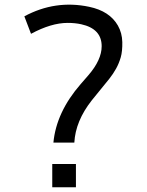

<svg xmlns="http://www.w3.org/2000/svg" viewBox="-20 -796 624 816"><path d="M267.6 -698.7Q197.8 -698.7 111.8 -652.3L83.5 -726.6Q214.8 -797.4 358.9 -767.1Q445.8 -749 481 -687.5Q499 -655.8 499.8 -616.9Q500.5 -578.1 493.2 -552.5Q485.8 -526.9 473.4 -504.4Q460.9 -481.9 444.3 -460.9L370.1 -369.6Q300.8 -281.7 295.9 -189.9H207Q219.2 -319.3 322.8 -438.5L355.5 -476.1Q412.1 -541.5 412.1 -599.6Q412.1 -673.8 325.2 -692.9Q298.8 -698.7 267.6 -698.7ZM202.1 -99.1H302.7V0H202.1Z"/></svg>

Font: Duru Sans
Style: Regular
Weight: 400
Designer: Onur Yazõcõgil
Foundry: Onur Yazõcõgil
Version: Version 1.002